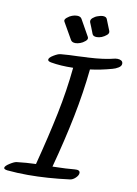

<svg xmlns="http://www.w3.org/2000/svg" viewBox="-141 -1165 851 1197"><g transform="rotate(10 284.5 -566.5)"><path d="M252 -1069Q274 -1069 282 -1055Q301 -1020 341 -950Q348 -937 332 -923.5Q316 -910 301 -905Q285 -899 271 -899Q249 -899 241 -913L221 -948Q187 -1008 181 -1018Q173 -1030 189.5 -1044Q206 -1058 221 -1063Q237 -1069 252 -1069ZM466 -1010Q471 -996 457 -984Q443 -972 426 -965Q410 -959 395 -959Q373 -959 367 -973L351 -1014L339 -1043Q334 -1058 348.5 -1070.5Q363 -1083 379 -1088Q398 -1095 410 -1095Q433 -1095 438 -1080Q444 -1066 466 -1010ZM547 -848Q561 -848 571 -842Q581 -836 581 -823Q581 -808 563.5 -797Q546 -786 526 -781Q454 -761 389 -753Q374 -604 342.5 -447.5Q311 -291 264 -116Q358 -118 404 -123Q437 -126 437 -106Q437 -91 420 -74.5Q403 -58 384 -56Q245 -38 122 -38Q55 -38 -9 -44Q-31 -47 -31 -56Q-31 -68 -2.5 -86Q26 -104 40 -105Q98 -112 160 -114Q208 -299 239 -449.5Q270 -600 284 -745Q204 -743 143 -754Q122 -758 122 -768Q122 -781 149.5 -797.5Q177 -814 192 -815Q248 -820 301 -821L356 -824H363Q465 -829 533 -847Q537 -848 547 -848Z"/></g></svg>

Font: Sedgwick Ave
Style: Regular
Weight: 400
Designer: Kevin Burke, Pedro Vergani
Foundry: Google, Inc.
Version: Version 1.000